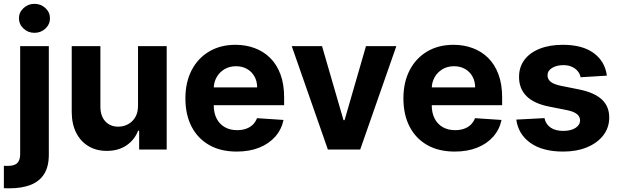

<svg xmlns="http://www.w3.org/2000/svg" viewBox="-46 -789 3269 1013"><path d="M60.4 -545.5H211.6V27Q211.6 90.2 186.8 129.3Q161.9 168.3 115.6 186.4Q69.2 204.5 5 204.5Q-2.8 204.5 -10.1 204.4Q-17.4 204.2 -25.6 203.8V85.6Q-19.5 85.9 -15.1 86.1Q-10.7 86.3 -5.7 86.3Q30.9 86.3 45.6 70.8Q60.4 55.4 60.4 24.5ZM135.7 -615.8Q102.3 -615.8 78.1 -638.3Q54 -660.9 54 -692.5Q54 -723.7 78.1 -746.3Q102.3 -768.8 135.7 -768.8Q169.7 -768.8 193.7 -746.3Q217.7 -723.7 217.7 -692.5Q217.7 -660.9 193.7 -638.3Q169.7 -615.8 135.7 -615.8Z M682.2 -232.2V-545.5H833.5V0H688.2V-99.1H682.5Q664.1 -51.1 621.3 -22Q578.5 7.1 517 7.1Q462.4 7.1 420.8 -17.8Q379.3 -42.6 356 -88.4Q332.7 -134.2 332.4 -198.2V-545.5H483.7V-225.1Q484 -176.8 509.6 -148.8Q535.2 -120.7 578.1 -120.7Q605.5 -120.7 629.3 -133.3Q653.1 -146 667.8 -170.8Q682.5 -195.7 682.2 -232.2Z M1202.8 10.7Q1118.6 10.7 1058.1 -23.6Q997.5 -57.9 964.8 -120.9Q932.2 -183.9 932.2 -270.2Q932.2 -354.4 964.8 -418Q997.5 -481.5 1057 -517Q1116.5 -552.6 1196.7 -552.6Q1250.7 -552.6 1297.4 -535.3Q1344.1 -518.1 1379.1 -483.7Q1414.1 -449.2 1433.6 -397.2Q1453.1 -345.2 1453.1 -275.6V-234H992.5V-327.8H1310.7Q1310.7 -360.4 1296.5 -385.7Q1282.3 -410.9 1257.3 -425.2Q1232.2 -439.6 1199.2 -439.6Q1164.8 -439.6 1138.3 -423.8Q1111.9 -408 1096.9 -381.6Q1082 -355.1 1081.7 -322.8V-233.7Q1081.7 -193.2 1096.8 -163.7Q1111.9 -134.2 1139.6 -118.3Q1167.3 -102.3 1205.3 -102.3Q1230.5 -102.3 1251.4 -109.4Q1272.4 -116.5 1287.3 -130.7Q1302.2 -144.9 1310 -165.5L1449.9 -156.2Q1439.3 -105.8 1406.4 -68.4Q1373.6 -30.9 1321.9 -10.1Q1270.2 10.7 1202.8 10.7Z M2045.1 -545.5 1854.4 0H1683.9L1493.3 -545.5H1653.1L1766.3 -155.2H1772L1884.9 -545.5Z M2353 10.7Q2268.8 10.7 2208.3 -23.6Q2147.7 -57.9 2115.1 -120.9Q2082.4 -183.9 2082.4 -270.2Q2082.4 -354.4 2115.1 -418Q2147.7 -481.5 2207.2 -517Q2266.7 -552.6 2346.9 -552.6Q2400.9 -552.6 2447.6 -535.3Q2494.3 -518.1 2529.3 -483.7Q2564.3 -449.2 2583.8 -397.2Q2603.3 -345.2 2603.3 -275.6V-234H2142.8V-327.8H2460.9Q2460.9 -360.4 2446.7 -385.7Q2432.5 -410.9 2407.5 -425.2Q2382.5 -439.6 2349.4 -439.6Q2315 -439.6 2288.5 -423.8Q2262.1 -408 2247.2 -381.6Q2232.2 -355.1 2231.9 -322.8V-233.7Q2231.9 -193.2 2247 -163.7Q2262.1 -134.2 2289.8 -118.3Q2317.5 -102.3 2355.5 -102.3Q2380.7 -102.3 2401.6 -109.4Q2422.6 -116.5 2437.5 -130.7Q2452.4 -144.9 2460.2 -165.5L2600.1 -156.2Q2589.5 -105.8 2556.6 -68.4Q2523.8 -30.9 2472.1 -10.1Q2420.5 10.7 2353 10.7Z M3155.9 -389.9 3017.4 -381.4Q3013.8 -399.1 3002.1 -413.5Q2990.4 -427.9 2971.4 -436.6Q2952.4 -445.3 2926.1 -445.3Q2891 -445.3 2866.8 -430.6Q2842.7 -415.8 2842.7 -391.3Q2842.7 -371.8 2858.3 -358.3Q2873.9 -344.8 2911.9 -336.6L3010.7 -316.8Q3090.2 -300.4 3129.3 -264.2Q3168.3 -228 3168.3 -169Q3168.3 -115.4 3136.9 -74.9Q3105.5 -34.4 3051 -11.9Q2996.4 10.7 2925.4 10.7Q2817.1 10.7 2753 -34.6Q2688.9 -79.9 2677.9 -158L2826.7 -165.8Q2833.5 -132.8 2859.4 -115.6Q2885.3 -98.4 2925.8 -98.4Q2965.6 -98.4 2989.9 -113.8Q3014.2 -129.3 3014.6 -153.8Q3014.2 -174.4 2997.2 -187.7Q2980.1 -201 2944.6 -208.1L2850.1 -226.9Q2770.2 -242.9 2731.4 -282.3Q2692.5 -321.7 2692.5 -382.8Q2692.5 -435.4 2721.1 -473.4Q2749.6 -511.4 2801.7 -532Q2853.7 -552.6 2923.7 -552.6Q3027 -552.6 3086.5 -508.9Q3146 -465.2 3155.9 -389.9Z"/></svg>

Font: InterMG
Style: Bold
Weight: 700
Designer: Rasmus Andersson
Foundry: rsms
Version: Version 3.019;December 26, 2023;FontCreator 15.0.0.2955 64-b